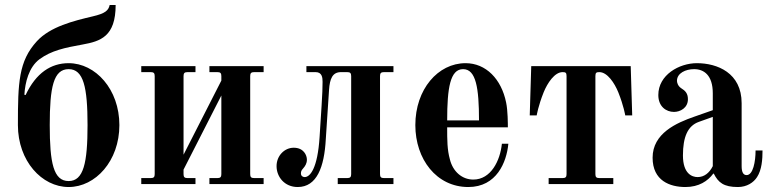

<svg xmlns="http://www.w3.org/2000/svg" viewBox="-20 -740 3106 772"><path d="M180 -237C180 -389 195 -462 256 -462C316 -462 332 -389 332 -237C332 -85 316 -12 256 -12C195 -12 180 -85 180 -237ZM52 -237C52 -93 148 12 256 12C364 12 460 -93 460 -237C460 -381 364 -486 256 -486C185 -486 125 -447 83 -358L78 -359C81 -409 96 -470 139 -502C187 -537 240 -548 312 -561C384 -574 445 -593 445 -720H421C416 -698 404 -686 352 -674C276 -656 182 -633 128 -574C55 -494 52 -408 52 -237Z M548 0H766V-24H734C722 -24 718 -28 718 -40V-58L870 -356V-40C870 -28 866 -24 854 -24H822V0H1040V-24H1002C990 -24 986 -28 986 -40V-434C986 -446 990 -450 1002 -450H1040V-474H822V-450H854C866 -450 870 -446 870 -434V-416L718 -118V-434C718 -446 722 -450 734 -450H766V-474H548V-450H586C598 -450 602 -446 602 -434V-40C602 -28 598 -24 586 -24H548Z M1092 -72C1092 -29 1124 12 1177 12C1254 12 1284 -68 1290 -181L1303 -378C1306 -424 1317 -450 1351 -450H1376C1388 -450 1392 -446 1392 -434V-40C1392 -28 1388 -24 1376 -24H1338V0H1562V-24H1524C1512 -24 1508 -28 1508 -40V-434C1508 -446 1512 -450 1524 -450H1562V-474H1212V-450H1249C1275 -450 1277 -428 1277 -411C1277 -386 1276 -363 1273 -314L1265 -189C1257 -63 1227 -28 1205 -28C1198 -28 1190 -32 1190 -43C1190 -52 1193 -56 1199 -63C1207 -72 1214 -83 1214 -98C1214 -116 1201 -146 1161 -146C1124 -146 1092 -114 1092 -72Z M1650 -237C1650 -100 1735 12 1863 12C1977 12 2017 -88 2024 -162H1998C1991 -94 1954 -18 1883 -18C1838 -18 1801 -50 1789 -99C1778 -138 1778 -177 1778 -228H2022C2022 -240 2022 -296 2015 -328C1996 -422 1934 -486 1852 -486C1741 -486 1650 -381 1650 -237ZM1778 -256C1778 -386 1790 -462 1842 -462C1894 -462 1906 -386 1906 -256Z M2110 -276H2138C2138 -276 2144 -314 2166 -369C2181 -406 2210 -450 2242 -450C2254 -450 2258 -448 2258 -434V-40C2258 -28 2254 -24 2242 -24H2186V0H2446V-24H2390C2378 -24 2374 -28 2374 -40V-434C2374 -448 2378 -450 2390 -450C2422 -450 2451 -406 2466 -369C2488 -314 2494 -276 2494 -276H2522L2516 -474H2116Z M2726 -115C2726 -189 2745 -234 2790 -250L2846 -270V-72C2832 -44 2811 -28 2785 -28C2763 -28 2726 -41 2726 -115ZM2604 -106C2604 -13 2674 12 2736 12C2790 12 2826 -12 2848 -42H2850C2868 -6 2890 12 2947 12C2983 12 3010 -6 3024 -28C3043 -57 3046 -99 3046 -135H3018C3018 -90 3008 -36 2982 -36C2969 -36 2962 -47 2962 -72V-325C2962 -447 2864 -486 2782 -486C2711 -486 2627 -439 2627 -358C2627 -311 2659 -290 2690 -290C2715 -290 2746 -306 2746 -341C2746 -364 2736 -375 2718 -386C2705 -395 2702 -409 2702 -415C2702 -446 2737 -462 2771 -462C2810 -462 2846 -438 2846 -365V-297L2772 -271C2700 -246 2604 -204 2604 -106Z"/></svg>

Font: Old Standard
Style: Bold
Weight: 700
Designer: Alexey Kryukov <alexios@thessalonica.org.ru>
Version: Version 2.0.2